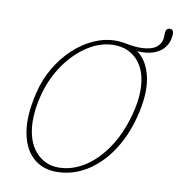

<svg xmlns="http://www.w3.org/2000/svg" viewBox="-90 -903 928 1000"><g transform="rotate(10 374.0 -403.0)"><path d="M462.5 -711Q490.5 -711 515.5 -705.5Q566.5 -695.5 600 -697Q651.5 -698.5 677.8 -719.2Q704 -740 705 -773L705.5 -792Q706.5 -821 728 -821Q750 -821 747.5 -790Q743 -732 698.5 -701.5Q654 -671 580 -676.5Q637 -635 654.5 -548.2Q672 -461.5 639.5 -337.5Q612.5 -233.5 558.8 -153.8Q505 -74 431.8 -29.2Q358.5 15.5 273 15.5Q200 15.5 150.2 -29.5Q100.5 -74.5 85.5 -161Q70.5 -247.5 100.5 -372Q118 -444.5 154.2 -506.2Q190.5 -568 239.8 -614Q289 -660 346 -685.5Q403 -711 462.5 -711ZM280.5 -8.5Q350 -8.5 415 -48.5Q480 -88.5 531.8 -163.8Q583.5 -239 612.5 -344.5Q632.5 -417 632.5 -478.5Q632 -577 584 -632Q536 -687 456 -687Q387 -687 320.8 -645.2Q254.5 -603.5 203 -530.8Q151.5 -458 126.5 -364.5Q116 -325 111.5 -289.2Q107 -253.5 107.5 -222Q110 -120.5 158.8 -64.5Q207.5 -8.5 280.5 -8.5Z"/></g></svg>

Font: Fraunces 144pt S100 Thin
Style: Italic
Weight: 100
Italic angle: -16°
Version: Version 1.000; ttfautohint (v1.8.3)